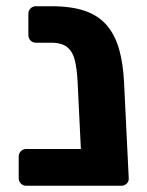

<svg xmlns="http://www.w3.org/2000/svg" viewBox="-20 -596 472 616"><path d="M64 0Q54 0 47 -7Q40 -14 40 -25V-93Q40 -104 47 -111Q54 -118 64 -118H375V-22Q375 -12 368 -6Q361 0 351 0ZM269 0Q258 0 251.5 -7Q245 -14 244 -25L229 -333Q227 -373 220.5 -401Q214 -429 196.5 -444Q179 -459 143 -459H95Q85 -459 78 -466Q71 -473 71 -484V-552Q71 -562 78 -569Q85 -576 95 -576H146Q209 -576 252.5 -561Q296 -546 322.5 -515Q349 -484 362 -438.5Q375 -393 378 -332L393 -25Q394 -14 386.5 -7Q379 0 369 0Z"/></svg>

Font: Rubik SemiBold
Style: Regular
Weight: 600
Designer: Hubert and Fischer
Foundry: Hubert and Fischer
Version: Version 2.300;gftools[0.9.30]